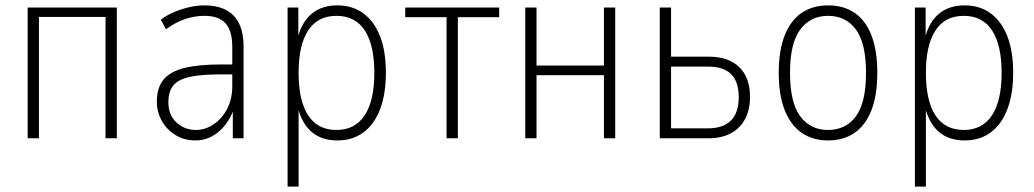

<svg xmlns="http://www.w3.org/2000/svg" viewBox="-20 -515 3850 715"><path d="M83 0V-487H415V0H373V-452H125V0Z M708 8Q665 8 632 -13Q599 -34 581.5 -66.5Q564 -99 564 -135Q564 -188 589 -218.5Q614 -249 667 -262Q720 -275 804 -275H855V-238H806Q750 -238 711.5 -233Q673 -228 650.5 -216.5Q628 -205 617.5 -185Q607 -165 607 -135Q607 -87 637 -59Q667 -31 710 -31Q744 -31 775.5 -52Q807 -73 826 -110Q845 -147 845 -194V-340Q845 -400 820 -428Q795 -456 741 -456Q706 -456 670.5 -444.5Q635 -433 598 -406L579 -442Q602 -459 629.5 -470.5Q657 -482 685.5 -488.5Q714 -495 741 -495Q788 -495 820.5 -478.5Q853 -462 870 -428Q887 -394 887 -341V0H847V-110H851Q840 -77 819 -50Q798 -23 769.5 -7.5Q741 8 708 8Z M1051 180V-487H1091V-372H1088Q1104 -434 1141.5 -464.5Q1179 -495 1236 -495Q1293 -495 1333.5 -465Q1374 -435 1395.5 -379.5Q1417 -324 1417 -244Q1417 -165 1395.5 -108.5Q1374 -52 1333.5 -22Q1293 8 1236 8Q1179 8 1142 -22.5Q1105 -53 1089 -115H1092V180ZM1233 -31Q1302 -31 1338 -85.5Q1374 -140 1374 -244Q1374 -347 1338.5 -401.5Q1303 -456 1233 -456Q1163 -456 1127.5 -401.5Q1092 -347 1092 -244Q1092 -140 1127.5 -85.5Q1163 -31 1233 -31Z M1643 0V-451H1489V-487H1839V-451H1685V0Z M1936 0V-487H1978V-271H2229V-487H2271V0H2229V-235H1978V0Z M2437 0V-487H2479V-304H2619Q2693 -304 2733 -265Q2773 -226 2773 -154Q2773 -106 2754.5 -71.5Q2736 -37 2701.5 -18.5Q2667 0 2617 0ZM2479 -37H2616Q2673 -37 2702 -66Q2731 -95 2731 -153Q2731 -211 2702.5 -239Q2674 -267 2618 -267H2479Z M3064 8Q3007 8 2966 -20Q2925 -48 2902.5 -104Q2880 -160 2880 -244Q2880 -328 2902.5 -384Q2925 -440 2966 -467.5Q3007 -495 3064 -495Q3121 -495 3162 -467.5Q3203 -440 3225 -384Q3247 -328 3247 -244Q3247 -160 3225 -104Q3203 -48 3162 -20Q3121 8 3064 8ZM3063 -31Q3130 -31 3167.5 -82Q3205 -133 3205 -244Q3205 -354 3167.5 -405Q3130 -456 3064 -456Q2998 -456 2960 -405Q2922 -354 2922 -244Q2922 -133 2960 -82Q2998 -31 3063 -31Z M3387 180V-487H3427V-372H3424Q3440 -434 3477.5 -464.5Q3515 -495 3572 -495Q3629 -495 3669.5 -465Q3710 -435 3731.5 -379.5Q3753 -324 3753 -244Q3753 -165 3731.5 -108.5Q3710 -52 3669.5 -22Q3629 8 3572 8Q3515 8 3478 -22.5Q3441 -53 3425 -115H3428V180ZM3569 -31Q3638 -31 3674 -85.5Q3710 -140 3710 -244Q3710 -347 3674.5 -401.5Q3639 -456 3569 -456Q3499 -456 3463.5 -401.5Q3428 -347 3428 -244Q3428 -140 3463.5 -85.5Q3499 -31 3569 -31Z"/></svg>

Font: Nunito Sans 10pt Condensed ExtraLight
Style: Regular
Weight: 250
Width: 3
Designer: Vernon Adams
Foundry: Vernon Adams
Version: Version 3.101;gftools[0.9.27]